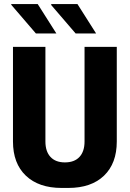

<svg xmlns="http://www.w3.org/2000/svg" viewBox="-20 -917 640 947"><path d="M284 10Q171 10 107.5 -50.5Q44 -111 44 -219V-686H204V-219Q204 -170 229 -143Q254 -116 300 -116Q347 -116 372 -143Q397 -170 397 -219V-686H556V-219Q556 -111 493 -50.5Q430 10 317 10ZM353 -752 231 -894 235 -897H362L454 -752ZM157 -752 35 -894 36 -897H166L258 -752Z"/></svg>

Font: Chivo Mono Medium
Style: Bold
Weight: 700
Monospace: yes
Version: Version 1.008